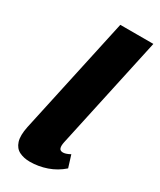

<svg xmlns="http://www.w3.org/2000/svg" viewBox="-185 -773 703 845"><g transform="rotate(30 166.0 -350.5)"><path d="M120 10Q89 10 66 -1.5Q43 -13 34 -41Q25 -69 35 -117L164 -711H332L208 -139Q204 -120 207.5 -109Q211 -98 226 -98Q232 -98 240.5 -100.5Q249 -103 262 -110L281 -49Q247 -19 205 -4.5Q163 10 120 10Z"/></g></svg>

Font: Ysabeau Black
Style: Italic
Weight: 900
Italic angle: -12°
Version: Version 2.000;gftools[0.9.27.dev2+g8671c4b]